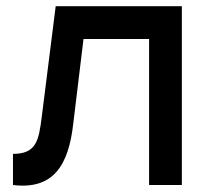

<svg xmlns="http://www.w3.org/2000/svg" viewBox="-20 -582 665 604"><path d="M155.2 -562.5 111.5 -215.6C102.1 -140.6 94.8 -97.9 20.8 -97.9V0C149 15.6 195.8 -63.5 210.4 -192.7L242.7 -459.4H449V0H552.1V-562.5Z"/></svg>

Font: Manrope Semibold
Style: Regular
Weight: 600
Width: 4
Designer: Michael Sharanda
Foundry: Michael Sharanda
Version: Version 2.000;PS 002.000;hotconv 1.0.88;makeotf.lib2.5.64775